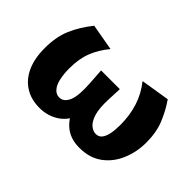

<svg xmlns="http://www.w3.org/2000/svg" viewBox="-80 -655 890 890"><g transform="rotate(45 364.5 -210.5)"><path d="M219 14Q164 14 124 -11Q84 -36 62 -83.5Q40 -131 40 -200Q40 -273 63 -327Q86 -381 129 -435L259 -412Q224 -370 205.5 -323.5Q187 -277 187 -214Q187 -177 193.5 -147.5Q200 -118 214.5 -101.5Q229 -85 249 -85Q279 -85 294 -120.5Q309 -156 303 -238L298 -311H421L418 -244Q415 -180 426 -146Q437 -112 454.5 -98.5Q472 -85 488 -85Q508 -85 519 -99Q530 -113 535 -137.5Q540 -162 540 -196Q540 -259 522.5 -313Q505 -367 469 -412L611 -435Q641 -392 662 -341Q683 -290 683 -223Q683 -161 660 -106.5Q637 -52 592 -19Q547 14 480 14Q419 14 380.5 -20Q342 -54 332 -106H379Q358 -43 315.5 -14.5Q273 14 219 14Z"/></g></svg>

Font: Ysabeau Office ExtraBold
Style: Regular
Weight: 800
Designer: Christian Thalmann (Catharsis Fonts)
Version: Version 2.001;gftools[0.9.30]; featfreeze: tnum,lnum,ss02